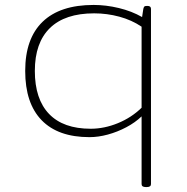

<svg xmlns="http://www.w3.org/2000/svg" viewBox="-20 -549 757 777"><path d="M570 208Q553 208 553 196V-78Q527 -53 491 -34Q455 -15 416.5 -4.5Q378 6 342 6Q215 6 148.5 -62.5Q82 -131 82 -262Q82 -393 152.5 -461Q223 -529 359 -529Q409 -529 461 -516.5Q513 -504 555 -480Q557 -494 560 -513Q562 -521 564.5 -523Q567 -525 575 -525H577Q591 -525 591 -513V196Q591 208 574 208ZM347 -28Q402 -28 457 -50.5Q512 -73 553 -113V-441Q513 -468 463 -481.5Q413 -495 361 -495Q243 -495 182 -435.5Q121 -376 121 -262Q121 -148 178.5 -88Q236 -28 347 -28Z"/></svg>

Font: Asap Expanded Thin
Style: Regular
Weight: 100
Width: 7
Designer: Pablo Cosgaya
Foundry: Omnibus-Type
Version: Version 3.001; ttfautohint (v1.8.4.7-5d5b)